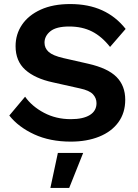

<svg xmlns="http://www.w3.org/2000/svg" viewBox="-20 -690 684 949"><path d="M327 -670Q417 -670 485 -639Q553 -608 601 -547L524 -458Q483 -510 434.5 -534.5Q386 -559 322 -559Q258 -559 229 -535.5Q200 -512 200 -479Q200 -452 220.5 -433.5Q241 -415 293 -403L416 -375Q513 -353 556 -309.5Q599 -266 599 -197Q599 -132 565 -85.5Q531 -39 470 -14.5Q409 10 330 10Q227 10 149 -26Q71 -62 26 -119L104 -212Q138 -164 197.5 -132.5Q257 -101 330 -101Q391 -101 424 -121.5Q457 -142 457 -180Q457 -205 439.5 -224Q422 -243 375 -253L241 -283Q153 -302 105 -345Q57 -388 57 -462Q57 -521 89 -568Q121 -615 181.5 -642.5Q242 -670 327 -670ZM391 66 322 239H229L266 66Z"/></svg>

Font: Work Sans SemiBold
Style: Regular
Weight: 600
Designer: Wei Huang
Foundry: Wei Huang
Version: Version 2.010; ttfautohint (v1.8.3)